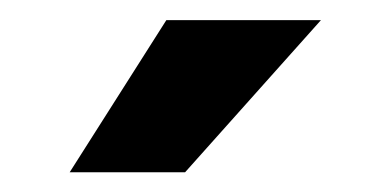

<svg xmlns="http://www.w3.org/2000/svg" viewBox="-20 -770 372 191"><path d="M49.3 -598.6H164.1L299.3 -750H145.5Z"/></svg>

Font: Shabnam
Style: Bold
Weight: 700
Foundry: DejaVu fonts team - Redesigned by Saber Rastikerdar - Based on Vazir font
Version: Version 5.0.1